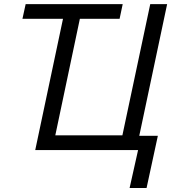

<svg xmlns="http://www.w3.org/2000/svg" viewBox="-20 -734 867 939"><path d="M655.3 0H152.3L288.1 -642.1H89.8L105.5 -713.9H580.1L564.9 -642.1H370.6L250.5 -72.3H578.6L714.8 -713.9H797.4L661.1 -69.8H752L696.8 185.5H613.8Z"/></svg>

Font: Viking Open Sans
Style: Italic
Weight: 400
Italic angle: -12°
Foundry: Ascender Corporation
Version: Version 2.000